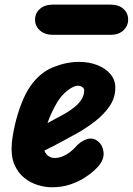

<svg xmlns="http://www.w3.org/2000/svg" viewBox="-20 -800 574 830"><path d="M204 9.5Q175 9.5 143 -0.2Q111 -10 84 -31.8Q57 -53.5 41.8 -90Q26.5 -126.5 31 -180Q34.5 -217.5 45.2 -263.2Q56 -309 73 -353Q90 -397 112 -428.5Q153 -486.5 210 -509.5Q267 -532.5 321.5 -532.5Q365.5 -532.5 401 -518.5Q436.5 -504.5 457.5 -479.5Q478.5 -454.5 478.5 -420.5Q478.5 -377.5 453.8 -341.2Q429 -305 392.5 -276.8Q356 -248.5 320.5 -228Q292.5 -212.5 254.5 -191.8Q216.5 -171 172 -149Q173 -145 176 -140Q179 -135 183.5 -130Q189 -125 197.2 -121Q205.5 -117 215 -117Q233.5 -117 250.5 -124Q267.5 -131 281.8 -141.8Q296 -152.5 305 -163Q329 -190.5 356 -198.5Q383 -206.5 403.5 -189Q424 -173 427.5 -142.8Q431 -112.5 407.5 -84Q403 -78 387 -63Q371 -48 345 -31.2Q319 -14.5 283.5 -2.5Q248 9.5 204 9.5ZM185.5 -268Q197.5 -275 217 -285Q236.5 -295 258.5 -307.5Q280.5 -320 300 -335.2Q319.5 -350.5 331.8 -369.2Q344 -388 344 -409.5Q344 -418 335.5 -423.8Q327 -429.5 316.5 -429.5Q298.5 -429.5 271.2 -408.2Q244 -387 225 -354Q214.5 -335.5 203.8 -313.5Q193 -291.5 185.5 -268ZM208.5 -649.5Q173.5 -649.5 152.5 -668.5Q131.5 -687.5 131.5 -715Q131.5 -743 152.5 -761.5Q173.5 -780 208.5 -780H458Q493.5 -780 513.8 -761.5Q534 -743 534 -715Q534 -688.5 513.8 -669Q493.5 -649.5 458 -649.5Z"/></svg>

Font: Edu QLD Hand
Style: Regular
Weight: 400
Designer: Tina and Corey Anderson, Eben Sorkin
Foundry: Sorkin Type Co.
Version: Version 2.000